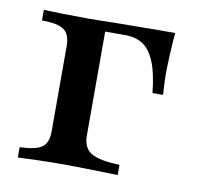

<svg xmlns="http://www.w3.org/2000/svg" viewBox="-56 -474 553 533"><g transform="rotate(10 220.5 -208.0)"><path d="M26.6 0V-29Q72.6 -30.6 89.5 -43.1Q106.5 -55.6 106.5 -87.1V-328.2Q106.5 -361.3 88.7 -373.8Q71 -386.3 26.6 -386.3V-416.1Q44.4 -415.3 81.9 -414.5Q119.4 -413.7 154.8 -413.7Q166.1 -413.7 185.1 -414.1Q204 -414.5 226.2 -414.9Q248.4 -415.3 270.6 -415.3Q292.7 -415.3 311.3 -415.7Q329.8 -416.1 340.3 -416.1H396.8Q394.4 -387.1 392.7 -356Q391.1 -325 391.1 -303.2Q391.1 -284.7 391.9 -269Q392.7 -253.2 393.5 -241.1H363.7Q358.1 -296 345.2 -327.4Q332.3 -358.9 312.1 -372.6Q291.9 -386.3 262.9 -386.3H202.4L204.8 -388.7V-92.7Q204.8 -58.9 227.8 -44.8Q250.8 -30.6 308.1 -29V0Q293.5 -0.8 268.5 -1.2Q243.5 -1.6 214.5 -2.4Q185.5 -3.2 157.3 -3.2Q117.7 -3.2 81 -2Q44.4 -0.8 26.6 0Z"/></g></svg>

Font: Playfair SemiBold
Style: Regular
Weight: 600
Designer: Claus Eggers Sørensen
Foundry: Claus Eggers Sørensen
Version: Version 2.001;gftools[0.9.30]